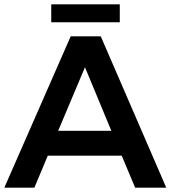

<svg xmlns="http://www.w3.org/2000/svg" viewBox="-21 -868 789 888"><path d="M604 0 542 -148H200L138 0H-1L306 -700H445L748 0ZM248 -263H494L372 -557ZM216 -848H533V-765H216Z"/></svg>

Font: Gontserrat Medium
Style: Regular
Weight: 500
Designer: Julieta Ulanovsky
Foundry: Julieta Ulanovsky
Version: Version 6.001